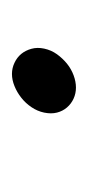

<svg xmlns="http://www.w3.org/2000/svg" viewBox="66 -386 146 318"><g transform="rotate(90 139.0 -227.0)"><path d="M60.5 -227.1Q63 -238.8 69.8 -248.3Q76.7 -257.8 85.4 -264.9Q94.2 -272 104.7 -275.9Q115.2 -279.8 125 -279.8Q134.8 -279.8 143.3 -275.9Q151.9 -272 158 -264.9Q164.1 -257.8 166.5 -248.3Q168.9 -238.8 166.5 -227.1Q164.1 -215.8 157.5 -206.1Q150.9 -196.3 141.8 -189.2Q132.8 -182.1 122.6 -178Q112.3 -173.8 102.5 -173.8Q92.8 -173.8 84 -178Q75.2 -182.1 69.3 -189.2Q63.5 -196.3 60.8 -206.1Q58.1 -215.8 60.5 -227.1Z"/></g></svg>

Font: XB Zar
Style: Italic
Weight: 400
Italic angle: -12°
Designer: Behnam
Foundry: Irmug
Version: Version 8.005 2009